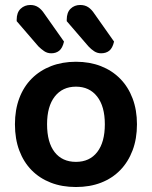

<svg xmlns="http://www.w3.org/2000/svg" viewBox="-20 -736 610 771"><path d="M530 -237Q530 -179 512.5 -132.5Q495 -86 463 -53Q431 -20 386 -2.5Q341 15 285 15Q229 15 184 -2.5Q139 -20 107 -52.5Q75 -85 57.5 -131.5Q40 -178 40 -237Q40 -295 57.5 -341.5Q75 -388 107.5 -420.5Q140 -453 185 -470.5Q230 -488 285 -488Q340 -488 385 -470.5Q430 -453 462.5 -420Q495 -387 512.5 -340.5Q530 -294 530 -237ZM285 -388Q231 -388 200 -348.5Q169 -309 169 -237Q169 -164 199.5 -125Q230 -86 285 -86Q340 -86 370.5 -125.5Q401 -165 401 -237Q401 -309 370 -348.5Q339 -388 285 -388ZM47 -651V-657Q47 -686 63 -701Q79 -716 102 -716Q120 -716 133.5 -707Q147 -698 158 -681L237 -569Q231 -543 218 -532.5Q205 -522 186 -522Q170 -522 157.5 -530.5Q145 -539 134 -550ZM248 -651V-657Q248 -686 263.5 -701Q279 -716 302 -716Q321 -716 334.5 -707Q348 -698 359 -681L438 -569Q432 -543 419 -532.5Q406 -522 386 -522Q371 -522 358.5 -530Q346 -538 335 -550Z"/></svg>

Font: Baloo Da 2 SemiBold
Style: Regular
Weight: 600
Designer: Noopur Datye, Sulekha Rajkumar and Ek Type
Foundry: Ek Type
Version: Version 1.640;hotconv 1.0.111;makeotfexe 2.5.65597; ttfautoh